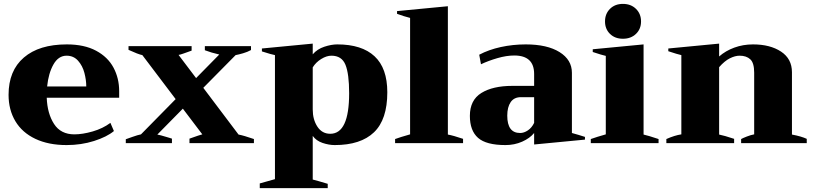

<svg xmlns="http://www.w3.org/2000/svg" viewBox="-20 -735 4183 986"><path d="M592 -233H220Q223 -152 257.5 -98.5Q292 -45 362 -45Q404 -45 456 -60Q508 -75 547 -104L565 -62Q529 -32 463 -11Q397 10 322 10Q229 10 161.5 -22Q94 -54 59 -112.5Q24 -171 24 -248Q24 -372 102.5 -439.5Q181 -507 323 -507Q413 -507 473.5 -474.5Q534 -442 563 -387.5Q592 -333 592 -267ZM423 -291Q423 -324 413.5 -360.5Q404 -397 381 -423Q358 -449 322 -449Q280 -449 254.5 -404Q229 -359 222 -291Z M1284 -21V0H953V-23Q1009 -43 1019 -45L919 -177L788 -44Q801 -42 837 -31Q844 -29 850.5 -27Q857 -25 863 -23V0H626V-20Q632 -22 660 -32Q688 -42 704 -45L882 -226L711 -452Q690 -456 640 -479V-498H964V-475Q925 -461 922 -460Q905 -454 897 -453L987 -334L1106 -455Q1063 -465 1032 -477V-498H1269V-478Q1251 -468 1228.5 -461.5Q1206 -455 1190 -452L1024 -284L1205 -44Q1232 -39 1284 -21Z M1314 207 1392 185V-452Q1375 -455 1325 -471V-486L1586 -511V-456Q1609 -483 1645.5 -495Q1682 -507 1712 -507Q1838 -507 1903.5 -446Q1969 -385 1969 -261Q1969 -121 1900.5 -55.5Q1832 10 1699 10Q1669 10 1636.5 -1Q1604 -12 1586 -37V187Q1610 193 1663 209V231H1314ZM1773 -256Q1773 -356 1754 -402.5Q1735 -449 1682 -449Q1657 -449 1629.5 -432Q1602 -415 1586 -389V-173Q1586 -121 1610 -84.5Q1634 -48 1676 -48Q1773 -48 1773 -256Z M2009 -21Q2033 -30 2086 -45V-643Q2054 -651 2019 -664V-678L2280 -703V-44Q2308 -39 2358 -22V0H2009Z M2393 -140Q2393 -221 2452 -257.5Q2511 -294 2611 -294H2723V-355Q2723 -450 2621 -450Q2581 -450 2534.5 -436.5Q2488 -423 2450 -405L2441 -454Q2490 -480 2552 -493.5Q2614 -507 2680 -507Q2790 -507 2853.5 -467.5Q2917 -428 2917 -361V-52Q2950 -43 2984 -32V-18L2723 7V-52Q2701 -25 2661.5 -7.5Q2622 10 2576 10Q2477 10 2435 -27Q2393 -64 2393 -140ZM2723 -104V-236H2655Q2620 -236 2602.5 -210.5Q2585 -185 2585 -141Q2585 -52 2651 -52Q2671 -52 2691 -65.5Q2711 -79 2723 -104Z M3087 -625Q3087 -664 3112.5 -689.5Q3138 -715 3179 -715Q3220 -715 3246 -689.5Q3272 -664 3272 -625Q3272 -586 3246 -561Q3220 -536 3179 -536Q3138 -536 3112.5 -561Q3087 -586 3087 -625ZM3014 -21Q3045 -32 3091 -45V-448Q3072 -452 3024 -468V-482L3285 -507V-44Q3308 -39 3362 -21V0H3014Z M4123 -22V0H3786V-21Q3795 -26 3815.5 -34Q3836 -42 3853 -45V-362Q3853 -412 3833 -430.5Q3813 -449 3778 -449Q3755 -449 3728 -435.5Q3701 -422 3673 -390V-44Q3699 -39 3750 -22V0H3402V-21Q3445 -40 3479 -45V-452Q3460 -456 3412 -472V-486L3673 -511V-445Q3706 -474 3751 -490.5Q3796 -507 3847 -507Q3935 -507 3991 -470Q4047 -433 4047 -364V-44Q4095 -35 4123 -22Z"/></svg>

Font: Trirong Black
Style: Regular
Weight: 900
Designer: Katatrad Team
Foundry: CadsonDemak
Version: Version 1.001